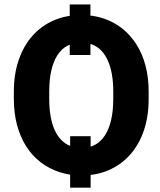

<svg xmlns="http://www.w3.org/2000/svg" viewBox="-20 -789 729 874"><path d="M391.6 -768.6V-538.6H297.4V-768.6ZM392.6 -168.9V65.4H299.3V-168.9ZM656.7 -371.1V-339.4Q656.7 -258.3 634.5 -193.8Q612.3 -129.4 571.5 -84Q530.8 -38.6 474.6 -14.4Q418.5 9.8 351.1 9.8Q296.4 9.8 249.5 -5.9Q202.6 -21.5 164.6 -50.8Q126.5 -80.1 99.1 -123Q71.8 -166 57.4 -220.5Q43 -274.9 43 -339.4V-371.1Q43 -452.1 65.4 -516.8Q87.9 -581.5 128.7 -627Q169.4 -672.4 225.6 -696.5Q281.7 -720.7 350.1 -720.7Q403.8 -720.7 450.9 -705.1Q498 -689.5 535.6 -659.9Q573.2 -630.4 600.6 -587.6Q627.9 -544.9 642.3 -490.5Q656.7 -436 656.7 -371.1ZM495.6 -339.4V-372.1Q495.6 -415.5 489.3 -450.9Q482.9 -486.3 470.9 -513.2Q459 -540 441.4 -558.3Q423.8 -576.7 400.9 -585.9Q377.9 -595.2 350.1 -595.2Q314 -595.2 286.9 -580.8Q259.8 -566.4 241.5 -538.1Q223.1 -509.8 213.6 -468Q204.1 -426.3 204.1 -372.1V-339.4Q204.1 -296.4 210.2 -261Q216.3 -225.6 228.3 -198.5Q240.2 -171.4 258.1 -152.8Q275.9 -134.3 299.1 -124.8Q322.3 -115.2 351.1 -115.2Q385.7 -115.2 412.6 -129.9Q439.5 -144.5 458 -173.3Q476.6 -202.1 486.1 -243.9Q495.6 -285.6 495.6 -339.4Z"/></svg>

Font: Roboto ExtraBold
Style: Regular
Weight: 800
Designer: Christian Robertson
Foundry: Google
Version: Version 3.009; 2024